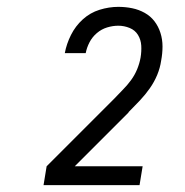

<svg xmlns="http://www.w3.org/2000/svg" viewBox="-20 -863 540 560"><path d="M107 -323 116 -378 312 -574Q325 -588 338 -601Q351 -614 362 -629Q373 -644 380 -661Q387 -678 390 -695Q390 -695 390 -695Q390 -695 390 -695Q393 -713 392 -730Q391 -747 382.5 -761Q374 -775 358 -781.5Q342 -788 325 -788Q309 -788 292.5 -783Q276 -778 262.5 -766.5Q249 -755 241 -739.5Q233 -724 230 -708H169Q174 -735 187 -761Q200 -787 221.5 -806.5Q243 -826 270.5 -834.5Q298 -843 325 -843Q346 -843 365.5 -839Q385 -835 402 -825.5Q419 -816 430.5 -801Q442 -786 448 -767Q454 -748 454 -727.5Q454 -707 450 -686Q447 -665 438.5 -644.5Q430 -624 417 -605.5Q404 -587 388.5 -570.5Q373 -554 357 -538L356 -537Q355 -536 355 -536Q355 -536 355 -535L198 -378H396L387 -323Z"/></svg>

Font: Iosevka SS04 Light
Style: Italic
Weight: 300
Italic angle: -9°
Monospace: yes
Designer: Belleve Invis
Foundry: Belleve Invis
Version: Version 19.0.0; ttfautohint (v1.8.4)